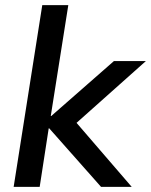

<svg xmlns="http://www.w3.org/2000/svg" viewBox="-20 -725 586 745"><path d="M33 0 144 -705H245L177 -275H179L422 -488H546L252 -226L254 -275L491 0H372L171 -227H169L134 0Z"/></svg>

Font: Nunito Sans 12pt SemiBold
Style: Italic
Weight: 600
Italic angle: -9°
Designer: Vernon Adams
Foundry: Vernon Adams
Version: Version 3.101;gftools[0.9.27]